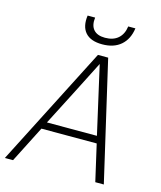

<svg xmlns="http://www.w3.org/2000/svg" viewBox="-130 -993 910 1087"><g transform="rotate(15 325.0 -450.0)"><path d="M484 -214H160L51 0H3L361 -700H421L583 0H533ZM181 -256H474L384 -653L294 -476ZM368 -764Q300 -764 269 -799.5Q238 -835 247 -900H291Q285 -854 306.5 -829Q328 -804 374 -804Q422 -804 450.5 -829Q479 -854 485 -900H527Q518 -835 477 -799.5Q436 -764 368 -764Z"/></g></svg>

Font: Retni Sans Light
Style: Italic
Weight: 300
Italic angle: -8°
Designer: Vitaly Kuzmin
Foundry: ParaType Ltd.
Version: Version 1.00;June 10, 2019;FontCreator 11.5.0.2425 64-bit; t